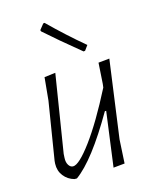

<svg xmlns="http://www.w3.org/2000/svg" viewBox="-106 -755 675 835"><g transform="rotate(-15 231.5 -337.0)"><path d="M175 -682Q251 -607 330 -541L314 -519L307 -518Q209 -598 151 -650L149 -656L169 -681ZM164 -460 108 -110 107 -92Q106 -72 114 -59.5Q122 -47 134 -47Q161 -47 219.5 -126Q278 -205 349 -344L351 -360L357 -454L407 -459L359 -108L353 -1L302 4L335 -243H329Q218 -51 136 8H125Q96 0 78 -23Q60 -46 61 -78L62 -91L104 -351L114 -454Z"/></g></svg>

Font: Alegreya Sans Light
Style: Italic
Weight: 300
Italic angle: -7°
Designer: Juan Pablo del Peral
Foundry: Huerta Tipografica
Version: Version 2.007